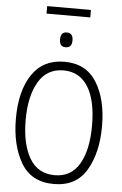

<svg xmlns="http://www.w3.org/2000/svg" viewBox="-67 -1094 733 1150"><g transform="rotate(5 300.0 -519.0)"><path d="M432 -1003V-1048H169V-1003ZM338 -856Q338 -901 300 -901Q263 -901 263 -856Q263 -812 300 -812Q338 -812 338 -856ZM559 -360Q559 -521 495.5 -623Q432 -725 302 -725Q174 -725 107.5 -626.5Q41 -528 41 -361Q41 -202 103 -96Q165 10 301 10Q435 10 497 -95Q559 -200 559 -360ZM100 -358Q100 -501 150.5 -587Q201 -673 301 -673Q397 -673 448 -591.5Q499 -510 499 -358Q499 -211 449.5 -127Q400 -43 302 -43Q200 -43 150 -128.5Q100 -214 100 -358Z"/></g></svg>

Font: Noto Sans Mono UI Light
Style: Regular
Weight: 300
Designer: Monotype Design team
Foundry: Monotype Imaging Inc.
Version: 1.000